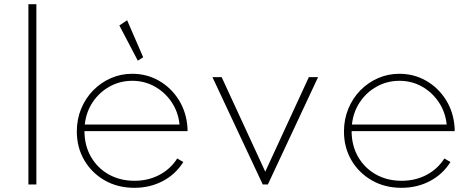

<svg xmlns="http://www.w3.org/2000/svg" viewBox="-20 -880 2260 916"><path d="M115.5 0V-860H153.5V0Z M621 16Q541 16 479 -19.8Q417 -55.5 381.8 -116.2Q346.5 -177 346.5 -253Q346.5 -311 367.2 -361.2Q388 -411.5 424.5 -448.8Q461 -486 508.8 -507Q556.5 -528 610.5 -528Q681 -528 739 -494.5Q797 -461 833.2 -403Q869.5 -345 874.5 -270.5Q875 -266 874.8 -262.5Q874.5 -259 874.5 -254.5H383Q383 -186 413.8 -132.2Q444.5 -78.5 498.5 -48Q552.5 -17.5 622 -17.5Q687 -17.5 740.2 -45.5Q793.5 -73.5 825.5 -124L854.5 -107Q818 -48.5 756.8 -16.2Q695.5 16 621 16ZM384.5 -286H836.5Q830.5 -345.5 798.8 -392.8Q767 -440 718.2 -467.2Q669.5 -494.5 611.5 -494.5Q552.5 -494.5 503.2 -467.2Q454 -440 422.5 -393Q391 -346 384.5 -286ZM637.5 -590.5 549.5 -758.5 586.5 -783.5 663 -607Z M1233.5 0 993.5 -512H1037.5L1245.5 -61L1453.5 -512H1497.5L1258 0Z M1895.5 16Q1815.5 16 1753.5 -19.8Q1691.5 -55.5 1656.2 -116.2Q1621 -177 1621 -253Q1621 -311 1641.8 -361.2Q1662.5 -411.5 1699 -448.8Q1735.5 -486 1783.2 -507Q1831 -528 1885 -528Q1955.5 -528 2013.5 -494.5Q2071.5 -461 2107.8 -403Q2144 -345 2149 -270.5Q2149.5 -266 2149.2 -262.5Q2149 -259 2149 -254.5H1657.5Q1657.5 -186 1688.2 -132.2Q1719 -78.5 1773 -48Q1827 -17.5 1896.5 -17.5Q1961.5 -17.5 2014.8 -45.5Q2068 -73.5 2100 -124L2129 -107Q2092.5 -48.5 2031.2 -16.2Q1970 16 1895.5 16ZM1659 -286H2111Q2105 -345.5 2073.2 -392.8Q2041.5 -440 1992.8 -467.2Q1944 -494.5 1886 -494.5Q1827 -494.5 1777.8 -467.2Q1728.5 -440 1697 -393Q1665.5 -346 1659 -286Z"/></svg>

Font: Spartan Thin ExtraLight
Style: Regular
Weight: 250
Version: Version 1.004